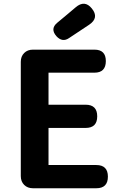

<svg xmlns="http://www.w3.org/2000/svg" viewBox="-20 -1005 655 1025"><path d="M156 0Q127 0 109 -18Q91 -36 91 -65V-675Q91 -704 109 -722Q127 -740 156 -740H484Q545 -740 545 -679Q545 -617 484 -617H239V-446H437Q499 -446 499 -384Q499 -322 437 -322H239V-124H494Q556 -124 556 -62Q556 0 494 0H323ZM281 -812Q247 -851 285 -883L339 -928L384 -966Q432 -1007 470 -960Q511 -910 456 -873L349 -802Q313 -777 281 -812Z"/></svg>

Font: GenSenRounded JP B
Style: Regular
Weight: 700
Version: Version 1.501;PS 1;hotconv 16.6.51;makeotf.lib2.5.65220